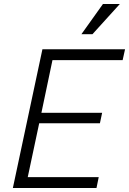

<svg xmlns="http://www.w3.org/2000/svg" viewBox="-20 -935 642 955"><path d="M44 0 191 -690H602L590 -636H241L186 -374H488L477 -322H175L118 -54H471L460 0ZM385 -765 492 -915H576L440 -765Z"/></svg>

Font: Radio Canada Light
Style: Italic
Weight: 300
Italic angle: -12°
Designer: Charles Daoud, Etienne Aubert Bonn, Alexandre Saumier Demers, Jacques Le Bailly
Foundry: Radio-Canada
Version: Version 2.104; ttfautohint (v1.8.4.7-5d5b);gftools[0.9.28.de